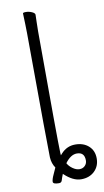

<svg xmlns="http://www.w3.org/2000/svg" viewBox="-100 -748 550 1012"><g transform="rotate(-10 174.5 -242.5)"><path d="M131 217Q99 217 99 204Q99 191 110.5 166.5Q122 142 126 132Q109 108 107 74.5Q105 41 102 -590L101 -639L99 -697Q99 -702 115 -702Q131 -702 147 -695Q163 -688 163 -679Q163 -658 162 -643Q162 -643 161 -590Q162 -3 165 62L166 74L174 65Q205 31 249.5 31Q294 31 321.5 56Q349 81 349 122.5Q349 164 321.5 190.5Q294 217 250 217Q206 217 159 172Q151 192 147.5 204.5Q144 217 131 217ZM187 120Q196 137 214.5 150Q233 163 250.5 163Q268 163 279.5 151.5Q291 140 291 123Q291 79 250 79Q217 79 187 120Z"/></g></svg>

Font: LXGW WenKai Light
Style: Regular
Weight: 300
Designer: LXGW / Fontworks Inc.
Foundry: LXGW / Fontworks Inc.
Version: Version 1.501; October 10, 2024